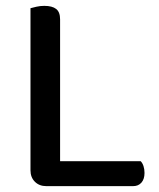

<svg xmlns="http://www.w3.org/2000/svg" viewBox="-20 -634 543 655"><path d="M84 -372H185V-8L138 1Q114 1 99 -14Q84 -29 84 -53ZM138 1V-84H460Q466 -78 469.5 -67.5Q473 -57 473 -44Q473 -23 462.5 -11Q452 1 434 1ZM185 -278H84V-606Q91 -608 104 -611Q117 -614 131 -614Q158 -614 171.5 -603.5Q185 -593 185 -568Z"/></svg>

Font: Baloo Tamma 2 Medium
Style: Regular
Weight: 500
Designer: Divya Kowshik, Shuchita Grover and Ek Type
Foundry: Ek Type
Version: Version 1.700